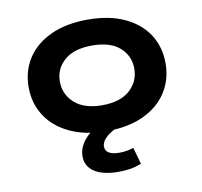

<svg xmlns="http://www.w3.org/2000/svg" viewBox="-79 -596 930 884"><g transform="rotate(-10 385.5 -153.5)"><path d="M386 10Q285 10 213 -24Q141 -58 103 -117Q65 -176 65 -251Q65 -327 103 -385.5Q141 -444 213 -477.5Q285 -511 386 -511Q487 -511 558.5 -477.5Q630 -444 667.5 -385.5Q705 -327 705 -251Q705 -176 667.5 -117Q630 -58 558.5 -24Q487 10 386 10ZM385 -111Q470 -111 514.5 -151.5Q559 -192 559 -252Q559 -311 515 -350.5Q471 -390 386 -390Q300 -390 255.5 -350.5Q211 -311 211 -252Q211 -192 256 -151.5Q301 -111 385 -111ZM406 204Q333 204 293.5 178Q254 152 254 106Q254 62 287.5 24.5Q321 -13 388 -41L436 0Q412 12 394.5 24.5Q377 37 368 50.5Q359 64 359 78Q359 98 376 108Q393 118 424 118Q441 118 457 115.5Q473 113 491 107L513 185Q486 196 460.5 200Q435 204 406 204Z"/></g></svg>

Font: Nunito Sans 7pt Expanded
Style: Bold
Weight: 700
Width: 7
Designer: Vernon Adams
Foundry: Vernon Adams
Version: Version 3.101;gftools[0.9.27]